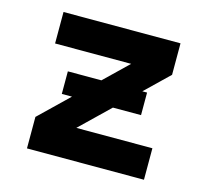

<svg xmlns="http://www.w3.org/2000/svg" viewBox="-82 -613 763 707"><g transform="rotate(15 300.0 -260.0)"><path d="M77 0V-120L367 -400H77V-520H523V-400L233 -120H523V0ZM149 -227V-313H451V-227Z"/></g></svg>

Font: Iosevka Aile Heavy
Style: Regular
Weight: 900
Designer: Belleve Invis
Foundry: Belleve Invis
Version: Version 31.1.0; ttfautohint (v1.8.4)